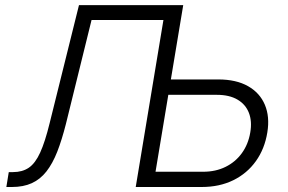

<svg xmlns="http://www.w3.org/2000/svg" viewBox="-20 -748 1151 768"><path d="M5.4 0 15.1 -59.6H32.2Q69.3 -59.6 95.2 -77.1Q121.1 -94.7 140.6 -137.5Q160.2 -180.2 178.7 -255.9L295.9 -727.5H659.2L648.9 -668H346.2L243.7 -252.4Q227.5 -188.5 209 -141.1Q190.4 -93.8 165.8 -62.3Q141.1 -30.8 107.4 -15.4Q73.7 0 27.8 0ZM643.6 -430.2H853.5Q924.8 -430.2 972.2 -403.3Q1019.5 -376.5 1039.6 -328.6Q1059.6 -280.8 1049.3 -218.3Q1038.6 -152.3 1003.4 -103.3Q968.3 -54.2 913.1 -27.1Q857.9 0 786.6 0H522.9L643.6 -727.5H712.9L602.1 -61H792.5Q842.8 -61 882.3 -80.6Q921.9 -100.1 947.5 -135.5Q973.1 -170.9 981 -217.8Q988.8 -262.7 975.6 -296.6Q962.4 -330.6 929.9 -349.6Q897.5 -368.7 847.2 -368.7H633.3Z"/></svg>

Font: Inter 16pt Light
Style: Italic
Weight: 300
Italic angle: -9.3988°
Version: Version 4.001;git-66647c0bb